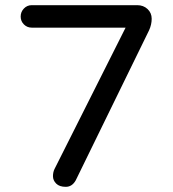

<svg xmlns="http://www.w3.org/2000/svg" viewBox="-20 -718 668 743"><path d="M557 -601 273 -20Q259 5 234.5 5Q210 5 197.5 -7.5Q185 -20 185 -36Q185 -52 191 -64L466 -611H103Q85 -611 72.5 -623.5Q60 -636 60 -654Q60 -672 72.5 -685Q85 -698 103 -698H511Q535 -698 551 -683Q567 -668 567 -645.5Q567 -623 557 -601Z"/></svg>

Font: Varela Round
Style: Regular
Weight: 400
Designer: Joe Prince
Foundry: Joe Prince
Version: Version 1.000